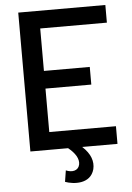

<svg xmlns="http://www.w3.org/2000/svg" viewBox="-59 -744 662 964"><g transform="rotate(-5 272.0 -261.5)"><path d="M70 0H260C294 27 314 58 308 87C301 118 269 123 239 110L230 167C270 182 357 191 377 116C386 78 373 38 331 0H509V-89H173V-308H404V-397H173V-611H509V-700H70Z"/></g></svg>

Font: Vanilla Cream DemiBold
Style: Regular
Weight: 600
Designer: Jeremy Tribby, Jinavaṁso
Foundry: Tribby Type
Version: Version 1.422;Glyphs 3.1.2 (3151)